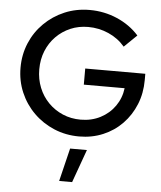

<svg xmlns="http://www.w3.org/2000/svg" viewBox="-63 -765 916 1092"><g transform="rotate(5 395.0 -219.0)"><path d="M407 11Q330 11 263.5 -17Q197 -45 147 -94.5Q97 -144 69 -209.5Q41 -275 41 -350Q41 -425 68.5 -490.5Q96 -556 146 -605.5Q196 -655 262 -683Q328 -711 405 -711Q488 -711 562 -679Q636 -647 687 -590L615 -520Q577 -565 521.5 -589.5Q466 -614 405 -614Q350 -614 303.5 -594Q257 -574 222 -538.5Q187 -503 167.5 -455Q148 -407 148 -350Q148 -294 167.5 -245.5Q187 -197 222.5 -161Q258 -125 305 -105Q352 -85 407 -85Q469 -85 519.5 -111Q570 -137 602 -182.5Q634 -228 641 -285H408V-377H751V-341Q751 -266 725 -202Q699 -138 652.5 -90Q606 -42 543 -15.5Q480 11 407 11ZM316 273 362 84H458L390 273Z"/></g></svg>

Font: Red Hat Display Medium
Style: Regular
Weight: 500
Designer: Pentagram, MCKL
Foundry: Pentagram, MCKL
Version: Version 1.023